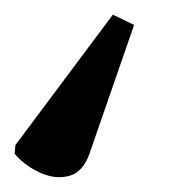

<svg xmlns="http://www.w3.org/2000/svg" viewBox="-81 -50 248 262"><path d="M73 -30 102 -16 41 160Q32 185 13.5 190Q-5 195 -25.5 186Q-46 177 -61 160L-60 148Z"/></svg>

Font: Noto Serif Condensed
Style: Italic
Weight: 400
Width: 3
Italic angle: -12°
Designer: Monotype Design Team
Foundry: Monotype Imaging Inc.
Version: Version 2.014; ttfautohint (v1.8.4.7-5d5b)